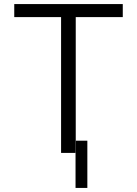

<svg xmlns="http://www.w3.org/2000/svg" viewBox="-20 -749 672 943"><path d="M583 -729V-665H352V2H280V-665H50V-729ZM351 174H409V-58H351Z"/></svg>

Font: Sinter Normal
Style: Regular
Weight: 350
Foundry: Adobe & rsms
Version: Version 1.000